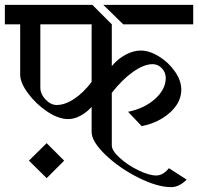

<svg xmlns="http://www.w3.org/2000/svg" viewBox="-34 -709 815 790"><path d="M426 -609V-437Q451 -467 483 -484Q515 -501 545 -501Q581 -501 620.5 -476.5Q660 -452 686 -414.5Q712 -377 712 -340Q712 -288 665.5 -246Q619 -204 549 -190L493 -249Q561 -263 604.5 -302.5Q648 -342 648 -388Q648 -411 632 -428Q616 -445 594 -445Q558 -445 513 -413Q468 -381 426 -327V-111Q426 -89 458.5 -59.5Q491 -30 535 -8.5Q579 13 609 13Q637 13 661 -17L734 30Q703 61 671 61Q613 61 534.5 21.5Q456 -18 399.5 -72.5Q343 -127 343 -166V-269Q322 -246 296.5 -232.5Q271 -219 247 -219Q206 -219 159.5 -250.5Q113 -282 81 -325.5Q49 -369 49 -402V-609H-14V-689H346ZM761 -609H473L391 -689H761ZM132 -609V-349Q132 -322 153.5 -299.5Q175 -277 199 -277Q233 -277 271 -302Q309 -327 343 -372V-609ZM158 -120 230 -48 158 24 85 -48Z"/></svg>

Font: Amita
Style: Regular
Weight: 400
Designer: Eduardo Rodriguez Tunni, Modular Infotech, Brian J. Bonislawsky
Foundry: Eduardo Rodriguez Tunni, Modular Infotech, Brian J. Bonislawsky
Version: Version 1.004